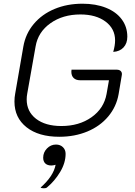

<svg xmlns="http://www.w3.org/2000/svg" viewBox="-20 -729 727 1036"><path d="M58 -181Q58 -204 62 -224L106 -478Q118 -547 162 -599.5Q206 -652 274 -680.5Q342 -709 425 -709Q497 -709 552 -687Q607 -665 637 -624.5Q667 -584 667 -531Q667 -495 646.5 -473Q626 -451 591 -449Q601 -484 601 -511Q601 -574 549.5 -612.5Q498 -651 414 -651Q319 -651 252 -603.5Q185 -556 172 -478L127 -224Q124 -208 124 -193Q124 -127 174.5 -88Q225 -49 311 -49Q407 -49 474 -96.5Q541 -144 555 -222L568 -296H412Q390 -296 377.5 -308Q365 -320 365 -342Q365 -349 366 -353H610Q625 -353 632.5 -344.5Q640 -336 637 -322L620 -221Q608 -153 564 -100.5Q520 -48 451.5 -19.5Q383 9 300 9Q188 9 123 -42.5Q58 -94 58 -181ZM280 160Q277 161 270.5 162.5Q264 164 258 164Q236 164 224.5 153Q213 142 213 122Q213 93 233.5 72Q254 51 282 51Q305 51 319.5 65Q334 79 334 101Q334 150 304.5 199Q275 248 234 282Q229 287 217 287Q204 287 199 283Q269 221 280 160Z"/></svg>

Font: K2D ExtraLight
Style: Italic
Weight: 275
Italic angle: -10°
Designer: Katatrad Aksorn Co.,Ltd.
Foundry: Cadson Demak Co.,Ltd.
Version: Version 1.000; ttfautohint (v1.6)